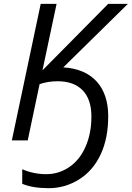

<svg xmlns="http://www.w3.org/2000/svg" viewBox="-20 -734 689 1004"><path d="M96.2 227.1V150.9Q156.2 176.8 221.7 176.8Q287.1 176.8 341.8 139.9Q396.5 103 427.2 33.4Q458 -36.1 458 -125Q458 -213.9 412.4 -261.5Q366.7 -309.1 280.8 -309.1Q230 -309.1 187 -293.9L125 0H42L192.9 -713.9H275.9L202.1 -366.2L545.9 -713.9H648.9L311 -381.8Q424.8 -374.5 485.4 -307.9Q545.9 -241.2 545.9 -126Q545.9 -10.7 506.3 73.7Q466.8 158.2 393.6 204.1Q320.3 250 235.4 250Q150.4 250 96.2 227.1Z"/></svg>

Font: OpenSans-Italic
Style: Italic
Weight: 400
Italic angle: -12°
Foundry: Ascender Corporation
Version: Version 1.10